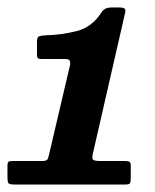

<svg xmlns="http://www.w3.org/2000/svg" viewBox="-24 -950 414 514"><path d="M-4 -475.5V-506Q-4 -515.5 -0.8 -517.2Q2.5 -519 12 -519H87.5Q98.5 -519 101.8 -522Q105 -525 107 -535L164 -778Q164 -787 161.2 -789.5Q158.5 -792 150 -792H88.5Q81 -792 78 -793.8Q75 -795.5 75 -803.5V-839.5Q75 -851.5 81.8 -853.2Q88.5 -855 99 -855.5Q140.5 -856.5 181.2 -866.8Q222 -877 247.5 -916.5Q252 -923.5 258.2 -926.8Q264.5 -930 276 -930H295.5Q305.5 -930 309.2 -927.2Q313 -924.5 311 -916L224 -536Q221.5 -524.5 226.2 -521.8Q231 -519 243.5 -519H310Q317.5 -519 321.8 -517.2Q326 -515.5 326 -507V-473.5Q326 -462.5 323.8 -459.2Q321.5 -456 310.5 -456H15.5Q2.5 -456 -0.8 -459Q-4 -462 -4 -475.5Z"/></svg>

Font: Besley* Narrow Fatface
Style: Italic
Weight: 900
Width: 4
Italic angle: -13°
Designer: Owen Earl
Foundry: indestructible type*
Version: Version 3.000; ttfautohint (v1.8.3)